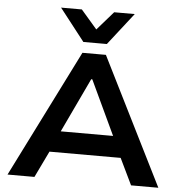

<svg xmlns="http://www.w3.org/2000/svg" viewBox="-61 -1001 998 1059"><g transform="rotate(5 438.0 -471.5)"><path d="M20 0 373 -705H503L855 0H704L609 -197L674 -146H200L264 -197L169 0ZM434 -564 277 -232 246 -263H627L596 -232L440 -564ZM373 -765 234 -943H349L438 -840L528 -943H642L503 -765Z"/></g></svg>

Font: Nunito Sans 7pt SemiExpanded
Style: Bold
Weight: 700
Width: 6
Designer: Vernon Adams
Foundry: Vernon Adams
Version: Version 3.101;gftools[0.9.27]